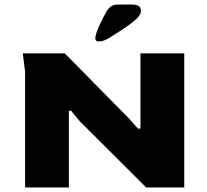

<svg xmlns="http://www.w3.org/2000/svg" viewBox="-20 -822 908 842"><path d="M90 -508 80 -588H264L546 -302L585 -258H596V-588H788V0H621L331 -289L292 -336H282V0H90ZM448 -773Q458 -788 468.5 -795Q479 -802 498 -802H559Q579 -802 588.5 -795.5Q598 -789 598 -773Q598 -752 557.5 -721.5Q517 -691 458 -655Q432 -640 414 -640Q398 -640 398 -654Q398 -671 415.5 -709.5Q433 -748 448 -773Z"/></svg>

Font: Gold Bold
Style: Regular
Weight: 400
Designer: jaiki
Version: Version 1.000